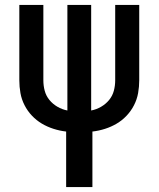

<svg xmlns="http://www.w3.org/2000/svg" viewBox="-20 -755 640 775"><path d="M247 0V-224Q221 -227 196 -235Q171 -243 149 -256Q127 -269 109 -288Q91 -307 79 -330.5Q67 -354 62.5 -379.5Q58 -405 58 -431V-735H155V-431Q155 -409 160.5 -388.5Q166 -368 179.5 -351.5Q193 -335 212 -324Q231 -313 252 -309V-735H348V-309Q369 -313 388 -324Q407 -335 420.5 -351.5Q434 -368 439.5 -388.5Q445 -409 445 -431V-735H542V-431Q542 -405 537.5 -379.5Q533 -354 521 -330.5Q509 -307 491 -288Q473 -269 451 -256Q429 -243 404 -235Q379 -227 353 -224V0Z"/></svg>

Font: Iosevka Semibold Extended
Style: Regular
Weight: 600
Width: 7
Monospace: yes
Designer: Belleve Invis
Foundry: Belleve Invis
Version: Version 32.5.0; ttfautohint (v1.8.4)